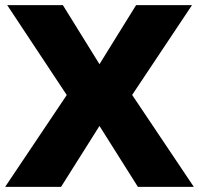

<svg xmlns="http://www.w3.org/2000/svg" viewBox="-25 -725 772 745"><path d="M-5 0 262 -398V-314L3 -705H219L374 -455H348L503 -705H720L460 -315V-398L727 0H510L348 -257H374L212 0Z"/></svg>

Font: Nunito Sans 9pt Black
Style: Regular
Weight: 900
Version: Version 3.101;gftools[0.9.27]